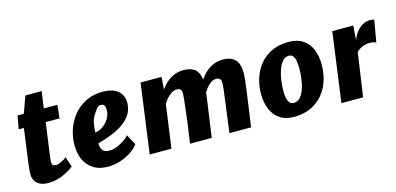

<svg xmlns="http://www.w3.org/2000/svg" viewBox="-65 -1084 3070 1487"><g transform="rotate(-15 1470.0 -340.5)"><path d="M172 10Q119 10 88 -17.5Q57 -45 57 -95Q57 -99.5 58.5 -116.5Q60 -133.5 62.2 -154.8Q64.5 -176 67 -194L102 -451H61L79 -557H130L178 -691H309L290 -557H399L388 -451H277Q265.5 -367.5 258 -313.2Q250.5 -259 246 -227.2Q241.5 -195.5 239.5 -179Q237.5 -162.5 236.8 -155Q236 -147.5 236 -141Q236 -126 243 -117.5Q250 -109 270 -109Q286 -109 312.8 -121.5Q339.5 -134 355 -149L382 -66Q343 -36 290.2 -13Q237.5 10 172 10Z M657 8Q584 8 538 -23Q490 -54 468 -104.8Q446 -155.5 446 -216Q446 -315.5 488 -395Q529.5 -475.5 601.2 -519.8Q673 -564 760 -564Q844 -564 885 -528.2Q926 -492.5 926 -436Q926 -369 886.5 -321.2Q847 -273.5 779.8 -241Q712.5 -208.5 629 -187V-173Q632 -141 648 -125.5Q664 -110 700 -110Q727.5 -110 759 -122.5Q790.5 -135 817.5 -153.5Q844.5 -172 858 -190L903 -106Q878.5 -72.5 838 -46.8Q797.5 -21 750 -6.5Q702.5 8 657 8ZM627 -274Q658 -276 688.2 -297Q718.5 -318 738.2 -350.5Q758 -383 758 -419Q758 -445.5 749.8 -457.2Q741.5 -469 721 -469Q703 -469 689.5 -452Q676 -435 660 -410Q639 -376.5 633.5 -338Q628 -299.5 627 -274Z M990 0 1066 -557H1234L1227 -458Q1262.5 -508.5 1308.8 -536.2Q1355 -564 1411 -564Q1467.5 -564 1500.5 -538.2Q1533.5 -512.5 1540 -453Q1574 -505 1621.5 -534.5Q1669 -564 1726 -564Q1790 -564 1823.5 -530Q1857 -496 1857 -417Q1857 -404.5 1852.5 -362.5Q1848 -320.5 1838 -249Q1829 -187 1820.5 -124.8Q1812 -62.5 1803 0H1629Q1650 -154.5 1662 -249Q1667.5 -290.5 1672 -327.2Q1676.5 -364 1677 -385Q1678 -411.5 1668 -422.2Q1658 -433 1637 -433Q1612.5 -433 1584.8 -410.8Q1557 -388.5 1536 -350Q1535.5 -346.5 1534 -334.2Q1532.5 -322 1530 -303Q1526 -275 1520.8 -236.8Q1515.5 -198.5 1509.8 -158.5Q1504 -118.5 1499.2 -83.5Q1494.5 -48.5 1491 -25.5Q1487.5 -2.5 1487 0H1313Q1324.5 -75 1332.8 -137.2Q1341 -199.5 1347 -249Q1353 -299.5 1356.8 -333.2Q1360.5 -367 1361 -385Q1362 -411.5 1352 -422.2Q1342 -433 1321 -433Q1295 -433 1264.5 -408.5Q1234 -384 1212 -345L1164 0Z M2147 8Q2078 8 2033 -22.8Q1988 -53.5 1966 -107Q1944 -160.5 1944 -229Q1944 -320.5 1980 -397Q2015.5 -473.5 2085.2 -518.8Q2155 -564 2254 -564Q2323 -564 2368 -533.8Q2413 -503.5 2435 -450.2Q2457 -397 2457 -328Q2457 -237.5 2422 -160Q2386 -83.5 2316 -37.8Q2246 8 2147 8ZM2170 -97Q2201.5 -97 2223 -120Q2244.5 -143 2257.5 -180Q2270.5 -217 2276.2 -260.2Q2282 -303.5 2282 -344Q2282 -374 2278 -400.5Q2274 -427 2262.2 -443.5Q2250.5 -460 2228 -460Q2197.5 -460 2176.2 -435.2Q2155 -410.5 2142 -372Q2129 -333.5 2123 -290Q2117 -246.5 2117 -209Q2117 -97 2170 -97Z M2527 0 2603 -557H2771L2763 -441Q2774 -473.5 2795 -501.5Q2816 -529.5 2844.5 -546.8Q2873 -564 2906 -564Q2932.5 -564 2940 -558L2909 -381Q2905.5 -387 2890.5 -390.5Q2875.5 -394 2861 -394Q2829 -394 2803.8 -384.2Q2778.5 -374.5 2752 -351L2701 0Z"/></g></svg>

Font: Merriweather Sans ExtraBold
Style: Italic
Weight: 800
Italic angle: -7.5°
Designer: Eben Sorkin
Foundry: Eben Sorkin
Version: Version 2.001; ttfautohint (v1.8.3)